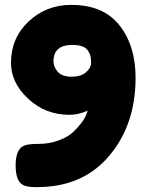

<svg xmlns="http://www.w3.org/2000/svg" viewBox="-20 -765 600 786"><path d="M25 -508Q25 -609 97 -677Q169 -745 272 -745Q403 -745 469 -661.5Q535 -578 535 -446Q535 -255 427 -127Q319 1 132 1H126Q88 1 72 -9Q44 -26 44 -88Q44 -158 82 -170Q99 -176 140 -176Q181 -176 219.5 -190Q258 -204 279 -224Q322 -265 334 -298L339 -312Q301 -295 264 -295Q166 -295 95.5 -360.5Q25 -426 25 -508ZM276 -581Q199 -581 199 -514Q199 -491 216.5 -471Q234 -451 273 -451Q312 -451 332.5 -469.5Q353 -488 353 -506.5Q353 -525 350.5 -535.5Q348 -546 340 -558Q325 -581 276 -581Z"/></svg>

Font: Fredoka One
Style: Regular
Weight: 400
Version: Version 1.001;April 7, 2020;FontCreator 12.0.0.2522 64-bit